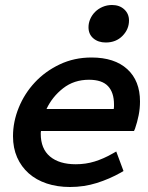

<svg xmlns="http://www.w3.org/2000/svg" viewBox="-20 -736 590 768"><path d="M166 -300H435Q436 -305 436 -309Q436 -313 436 -318Q436 -366 412 -391.5Q388 -417 336 -417Q276 -417 232.5 -383Q189 -349 166 -300ZM144 -212Q143 -208 143 -201Q143 -141 180 -110Q217 -79 283 -79Q323 -79 358.5 -90Q394 -101 429 -121L445 -130L474 -52L464 -46Q418 -20 367 -4Q316 12 260 12Q209 12 167 -2Q125 -16 95 -42.5Q65 -69 48.5 -106.5Q32 -144 32 -191Q32 -249 55 -305.5Q78 -362 119.5 -406.5Q161 -451 219 -478.5Q277 -506 346 -506Q438 -506 489 -459.5Q540 -413 540 -330Q540 -302 534.5 -274.5Q529 -247 520 -221L516 -212ZM334 -627Q334 -644 341 -660Q348 -676 360.5 -688.5Q373 -701 390.5 -708.5Q408 -716 428 -716Q458 -716 477 -698.5Q496 -681 496 -654Q496 -619 470 -592.5Q444 -566 403 -566Q373 -566 353.5 -582.5Q334 -599 334 -627Z"/></svg>

Font: Codetta
Style: Bold Italic
Weight: 700
Italic angle: -11°
Designer: Ulrich Proeller
Foundry: PROSA GmbH
Version: Version 2.00;September 29, 2018;FontCreator 11.5.0.2427 64-b